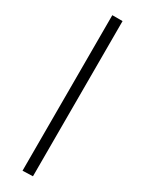

<svg xmlns="http://www.w3.org/2000/svg" viewBox="-238 -776 735 974"><g transform="rotate(30 130.0 -289.5)"><path d="M160 164V-745H100V166Z"/></g></svg>

Font: Basteleur Moonlight
Style: Regular
Weight: 300
Designer: Keussel
Foundry: Keussel Studio
Version: Version 1.300;Glyphs 3.2 (3192)